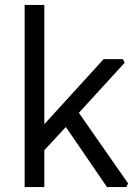

<svg xmlns="http://www.w3.org/2000/svg" viewBox="-20 -760 568 780"><path d="M80.1 0V-740H160.1V-255.5L401.1 -519.9H479.1L486.4 -505L300.4 -301.7L500.4 -14.9L493.1 0H414.7L247.5 -244.1L160.1 -149.9V0Z"/></svg>

Font: Oxanium ExtraLight
Style: Regular
Weight: 200
Designer: Severin Meyer
Version: Version 2.000